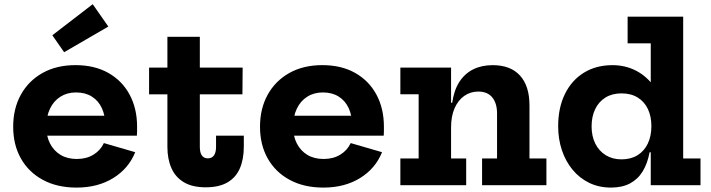

<svg xmlns="http://www.w3.org/2000/svg" viewBox="-20 -868 3332 900"><path d="M339 11.3Q247.4 11.3 180.7 -25Q114 -61.2 77.9 -125.3Q41.8 -189.4 41.8 -273.8Q41.8 -359 77.8 -424.1Q113.9 -489.3 179.5 -526Q245 -562.7 333.8 -562.7Q423.2 -562.7 487.8 -526.2Q552.4 -489.7 587.5 -424.6Q622.6 -359.6 622.6 -273.7Q622.6 -259.7 622.5 -249.6Q622.4 -239.5 621.7 -232.2H471.6Q472.8 -243 473.2 -254.5Q473.5 -266.1 473.5 -280.6Q473.5 -326.6 457.4 -361.2Q441.4 -395.9 410.6 -415.3Q379.8 -434.7 336.3 -434.7Q294.6 -434.7 263.2 -414.7Q231.7 -394.8 214.4 -358.6Q197 -322.4 197 -273.8Q197 -229.6 214.4 -195.5Q231.8 -161.5 263.6 -142.1Q295.5 -122.8 340.2 -122.8Q385.3 -122.8 418.2 -143.1Q451.2 -163.3 466.9 -197.3L613.8 -154.6Q582.9 -77.7 510.6 -33.2Q438.4 11.3 339 11.3ZM138.3 -232.2V-325.4H531.9L548.6 -232.2ZM414.6 -848.3 487.8 -743.5 280.6 -623.3 225.3 -702.7Z M916.7 -179.7Q916.7 -152.4 926.4 -139Q936 -125.7 954.3 -125.7Q973.2 -125.7 982.9 -139.4Q992.7 -153 992.7 -179.7V-232H1122.9V-180.7Q1122.9 -121.6 1104.3 -78.8Q1085.8 -36 1046.3 -13Q1006.9 10 944.4 10Q881.9 10 842.3 -13.5Q802.6 -37 783.7 -79.6Q764.7 -122.1 764.7 -179.7V-425.7H678.8V-551.2H764.7V-695.6H916.7V-551.2H1117.4L1116.4 -425.7H916.7Z M1496 11.3Q1404.4 11.3 1337.7 -25Q1271 -61.2 1234.9 -125.3Q1198.8 -189.4 1198.8 -273.8Q1198.8 -359 1234.8 -424.1Q1270.9 -489.3 1336.5 -526Q1402 -562.7 1490.8 -562.7Q1580.2 -562.7 1644.8 -526.2Q1709.4 -489.7 1744.5 -424.6Q1779.6 -359.6 1779.6 -273.7Q1779.6 -259.7 1779.5 -249.6Q1779.4 -239.5 1778.7 -232.2H1628.6Q1629.8 -243 1630.2 -254.5Q1630.5 -266.1 1630.5 -280.6Q1630.5 -326.6 1614.4 -361.2Q1598.4 -395.9 1567.6 -415.3Q1536.8 -434.7 1493.3 -434.7Q1451.6 -434.7 1420.2 -414.7Q1388.7 -394.8 1371.4 -358.6Q1354 -322.4 1354 -273.8Q1354 -229.6 1371.4 -195.5Q1388.8 -161.5 1420.6 -142.1Q1452.5 -122.8 1497.2 -122.8Q1542.3 -122.8 1575.2 -143.1Q1608.2 -163.3 1623.9 -197.3L1770.8 -154.6Q1739.9 -77.7 1667.6 -33.2Q1595.4 11.3 1496 11.3ZM1295.3 -232.2V-325.4H1688.9L1705.6 -232.2Z M2094.4 -125.2H2165.2V0H1856.7V-125.2H1942.4V-426H1856.7V-551.2H2094.4ZM2309.9 -125.2V-336.5Q2309.9 -383.7 2287.6 -411.2Q2265.4 -438.8 2221.9 -438.8Q2185.1 -438.8 2156.2 -418.5Q2127.4 -398.3 2110.9 -360.8Q2094.4 -323.2 2094.4 -271L2068.2 -386.3H2099.8Q2107.9 -444.9 2133.2 -484.1Q2158.4 -523.2 2198.1 -542.9Q2237.8 -562.6 2289.5 -562.6Q2373.2 -562.6 2417.5 -513.8Q2461.9 -465 2461.9 -374.1V-125.2H2541.3V0H2239.7V-125.2Z M3030.4 0V-205.5L3033.4 -244.5V-317.3L3030.4 -406.7V-664.8H2922V-790H3182.4V-125.2H3263.6V0ZM2851.1 -562.6Q2911.4 -562.6 2962.1 -536.3Q3012.8 -510.1 3050.2 -457.2Q3087.7 -404.3 3107.8 -324.9L3033.4 -276.9Q3033.4 -322.4 3017 -357Q3000.5 -391.6 2969.1 -410.9Q2937.7 -430.3 2893.3 -430.3Q2849.5 -430.3 2818.1 -410.8Q2786.7 -391.3 2769.9 -356.5Q2753.1 -321.7 2753.1 -275.6Q2753.1 -229.5 2770.5 -194.7Q2788 -159.9 2819.5 -140.5Q2851.1 -121 2893.3 -121Q2937.1 -121 2968.5 -140.5Q2999.9 -159.9 3016.6 -195Q3033.4 -230.2 3033.4 -276.9L3048.4 -154.4H3025Q3015.2 -101.7 2992.6 -64.7Q2970 -27.8 2933.1 -8.2Q2896.2 11.3 2844.3 11.3Q2787.5 11.3 2741.8 -11Q2696.1 -33.3 2663.6 -72.8Q2631.1 -112.3 2613.8 -164.3Q2596.4 -216.3 2596.4 -275.6Q2596.4 -363 2628.1 -427.5Q2659.9 -492.1 2717.1 -527.3Q2774.4 -562.6 2851.1 -562.6Z"/></svg>

Font: Hepta Slab ExtraLight
Style: Regular
Weight: 200
Designer: Michael LaGattuta
Foundry: Michael LaGattuta
Version: Version 1.100